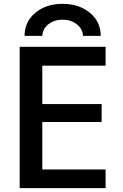

<svg xmlns="http://www.w3.org/2000/svg" viewBox="-20 -974 635 995"><path d="M199.2 -434.6H506.8V-341.8H199.2V-95.7H527.3V1H82V-731.4H527.3V-633.8H199.2ZM502 -788.1H410.2Q408.2 -825.2 377.4 -848.6Q346.7 -872.1 304.2 -872.1Q261.7 -872.1 231.4 -848.6Q201.2 -825.2 199.2 -788.1H107.4Q107.4 -861.3 163.1 -907.7Q218.8 -954.1 304.2 -954.1Q389.6 -954.1 445.8 -907.7Q502 -861.3 502 -788.1Z"/></svg>

Font: Gen Shin Gothic Medium
Style: Regular
Weight: 500
Designer: [Source Han Sans]
Ryoko NISHIZUKA  (kana & ideographs); Paul D. Hunt (Latin, Greek & Cyrillic); Wenlong ZHANG  (bopomofo
Version: Version 1.002.20150607